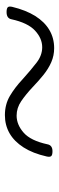

<svg xmlns="http://www.w3.org/2000/svg" viewBox="258 -838 246 803"><g transform="rotate(-90 381.5 -436.0)"><path d="M582 -333Q551 -333 523.5 -345Q496 -357 470.5 -377.5Q445 -398 419 -423Q388 -452 360 -471Q332 -490 300 -490Q262 -490 228.5 -460.5Q195 -431 180 -361Q176 -340 151 -340Q135 -340 130.5 -345.5Q126 -351 129 -364Q142 -422 167 -461Q192 -500 226 -519.5Q260 -539 302 -539Q347 -539 382.5 -518Q418 -497 452 -465Q491 -430 521.5 -406.5Q552 -383 586 -383Q623 -383 655.5 -413Q688 -443 703 -512Q707 -532 733 -532Q747 -532 752.5 -527.5Q758 -523 755 -509Q741 -451 716.5 -412Q692 -373 658 -353Q624 -333 582 -333Z"/></g></svg>

Font: Playwrite RO ExtraLight
Style: Regular
Weight: 250
Version: Version 1.002